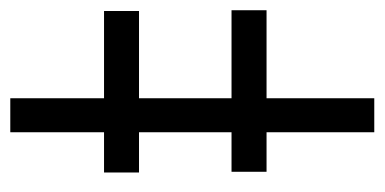

<svg xmlns="http://www.w3.org/2000/svg" viewBox="-208 -543 751 375"><g transform="rotate(-90 167.5 -355.5)"><path d="M163.1 -710.9V0H96.7V-710.9ZM333.5 -527.8V-459.5H18.1V-527.8ZM335 -278.8V-210.4H19.5V-278.8Z"/></g></svg>

Font: Bert Sans Medium
Style: Regular
Weight: 500
Designer: Christian Robertson, Adam Twardoch, & Cristiano Sobral
Foundry: Google
Version: Version 12.135;January 10, 2020;FontCreator 12.0.0.2547 64-b